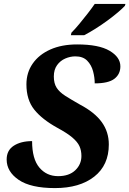

<svg xmlns="http://www.w3.org/2000/svg" viewBox="-20 -951 661 981"><path d="M261 10Q137 10 75.5 -32Q14 -74 14 -136Q14 -183 50.5 -206.5Q87 -230 144 -230Q144 -139 181 -95Q218 -51 277 -51Q333 -51 364.5 -81Q396 -111 396 -154Q396 -182 386 -204Q376 -226 349.5 -248.5Q323 -271 273 -298Q195 -341 155 -391Q115 -441 115 -520Q115 -580 147 -626Q179 -672 237 -698Q295 -724 374 -724Q485 -724 540 -691.5Q595 -659 595 -612Q595 -572 564.5 -548.5Q534 -525 464 -525Q464 -555 455.5 -587Q447 -619 425.5 -641Q404 -663 365 -663Q339 -663 313.5 -652Q288 -641 271.5 -618Q255 -595 255 -560Q255 -525 269.5 -502.5Q284 -480 314 -461Q344 -442 388 -417Q464 -377 500 -327Q536 -277 536 -213Q536 -107 461.5 -48.5Q387 10 261 10ZM342 -771 345 -784Q364 -803 385.5 -829Q407 -855 428 -882Q449 -909 464 -931H621L618 -921Q606 -908 582.5 -888Q559 -868 529 -846Q499 -824 468 -804.5Q437 -785 410 -771Z"/></svg>

Font: Noto Serif
Style: Bold Italic
Weight: 700
Italic angle: -12°
Designer: Monotype Design Team
Foundry: Monotype Imaging Inc.
Version: Version 2.013